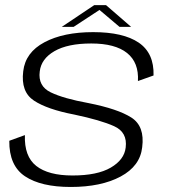

<svg xmlns="http://www.w3.org/2000/svg" viewBox="-20 -720 671 744"><path d="M254 4.5Q372 4.5 447.5 -36Q523 -76.5 531 -149.5Q541.5 -231 489 -264.5Q436.5 -298 323 -320.5Q226.5 -338 176.5 -362.2Q126.5 -386.5 134 -443Q139.5 -492 191 -521.8Q242.5 -551.5 333.5 -551.5Q426.5 -551.5 472.5 -514.5Q518.5 -477.5 514.5 -406L575 -427.5Q577.5 -514 517.5 -554.8Q457.5 -595.5 341 -595.5Q226 -595.5 152.2 -556.2Q78.5 -517 70 -444Q60 -364 111.8 -330Q163.5 -296 268 -276Q370 -254.5 422.2 -231Q474.5 -207.5 467 -148Q461.5 -101 409.2 -70.5Q357 -40 261 -40Q167.5 -40 120.5 -77Q73.5 -114 76.5 -196.5L16 -174.5Q15 -78 77 -36.8Q139 4.5 254 4.5ZM219.5 -616H265.5L365.5 -681.5L443 -616H488L391 -700H345Z"/></svg>

Font: Anybody SemiExpanded Light
Style: Italic
Weight: 300
Width: 6
Italic angle: -10°
Version: Version 1.113;gftools[0.9.25]